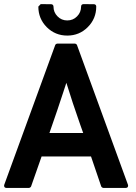

<svg xmlns="http://www.w3.org/2000/svg" viewBox="-26 -927 669 947"><path d="M5.9 0Q-1 0 -4.2 -4.9Q-7.3 -9.8 -4.9 -16.1L246.1 -704.1Q247.1 -707.5 250.5 -709.7Q253.9 -711.9 257.3 -711.9H343.3Q346.2 -711.9 349.6 -709.7Q353 -707.5 354 -704.1L605 -16.1Q607.4 -9.8 604.2 -4.9Q601.1 0 594.2 0H484.9Q481.4 0 477.8 -2.4Q474.1 -4.9 473.1 -7.8L422.9 -155.3H179.2Q166.5 -119.1 153.3 -81.5Q140.1 -43.9 127.4 -7.8Q126.5 -4.9 122.8 -2.4Q119.1 0 116.2 0ZM384.3 -271Q377 -291.5 369.4 -313Q361.8 -334.5 355 -355L333 -419.4L314.9 -476.1L301.3 -518.6L286.1 -472.2L266.6 -413.6Q261.7 -399.4 256.6 -383.5Q251.5 -367.7 245.1 -350.1L217.8 -271ZM174.8 -906.7 226.1 -906.2Q231 -906.2 234.4 -903.1Q237.8 -899.9 237.8 -894.5Q237.8 -866.2 257.8 -846.2Q277.3 -826.2 305.7 -826.2Q334.5 -826.2 354 -846.2Q374 -866.2 374 -895Q374 -900.4 377.4 -903.6Q380.9 -906.7 386.2 -906.7L437 -906.2Q442.4 -906.2 445.6 -903.1Q448.7 -899.9 448.7 -894.5Q448.7 -835 406.7 -793Q365.2 -751.5 305.7 -751.5Q246.6 -751.5 204.6 -793Q163.1 -835 163.1 -894.5Z"/></svg>

Font: Alte DIN 1451 Mittelschrift
Style: Bold
Weight: 700
Designer: Peter Wiegel
Foundry: Peter Wiegel
Version: Version 1.003